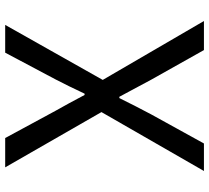

<svg xmlns="http://www.w3.org/2000/svg" viewBox="-53 -753 806 740"><g transform="rotate(-90 350.0 -383.0)"><path d="M288 -395 61 0H167L279 -203C300 -242 319 -280 342 -326H347L413 -203L527 0H639L412 -390L624 -766H517L414 -572C396 -537 380 -505 359 -460H354C330 -505 313 -537 293 -572L188 -766H75Z"/></g></svg>

Font: Kawkab Mono Light
Style: Bold
Weight: 400
Monospace: yes
Designer: Abdullah Arif
Foundry: Abdullah Arif
Version: Version 1.000;PS 000.500;hotconv 1.0.88;makeotf.lib2.5.64775